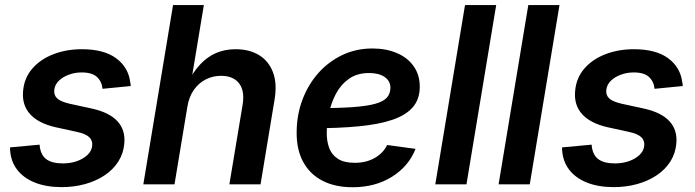

<svg xmlns="http://www.w3.org/2000/svg" viewBox="-20 -748 2821 779"><path d="M230.5 11.2Q168.5 11.2 122.6 -6.8Q76.7 -24.9 50.3 -58.6Q23.9 -92.3 21 -139.6Q21 -142.1 20.8 -144.5Q20.5 -147 20.5 -149.9L140.6 -161.1Q143.6 -121.1 166.7 -103Q189.9 -85 234.9 -85Q266.1 -85 292.2 -94.2Q318.4 -103.5 335.2 -119.6Q352.1 -135.7 354 -156.7Q356.4 -177.7 342 -191.4Q327.6 -205.1 293.9 -212.4L205.1 -231.9Q134.8 -248 101.6 -285.4Q68.4 -322.8 73.7 -378.9Q78.1 -431.6 111.1 -469.7Q144 -507.8 196.8 -528.1Q249.5 -548.3 312 -548.3Q401.9 -548.3 451.4 -511.5Q501 -474.6 508.3 -414.6Q509.3 -411.1 509.8 -407.2Q510.3 -403.3 510.3 -398.9L396 -387.7Q393.1 -417.5 373.3 -435.8Q353.5 -454.1 311.5 -454.1Q284.2 -454.1 259.5 -445.1Q234.9 -436 218.8 -420.4Q202.6 -404.8 200.2 -383.3Q197.8 -361.8 212.2 -348.6Q226.6 -335.4 262.7 -327.1L352.5 -307.6Q423.3 -292 456.3 -256.3Q489.3 -220.7 484.4 -166Q481 -125.5 460 -92.5Q439 -59.6 404.1 -36.4Q369.1 -13.2 324.7 -1Q280.3 11.2 230.5 11.2Z M740.2 -314.9 688 0H561.5L682.1 -727.5H807.1L753.9 -406.7H738.8Q762.2 -454.1 791 -485.4Q819.8 -516.6 855.7 -532.5Q891.6 -548.3 936 -548.3Q991.7 -548.3 1031 -524.4Q1070.3 -500.5 1087.6 -454.6Q1105 -408.7 1093.8 -342.8L1037.1 0H910.6L964.4 -323.2Q973.6 -379.4 950 -409.9Q926.3 -440.4 876.5 -440.4Q843.8 -440.4 815.2 -426Q786.6 -411.6 766.8 -383.8Q747.1 -356 740.2 -314.9Z M1410.2 11.7Q1339.8 11.7 1288.6 -14.6Q1237.3 -41 1210 -91.3Q1182.6 -141.6 1183.6 -212.9Q1184.1 -282.7 1207.3 -344Q1230.5 -405.3 1271.7 -451.7Q1313 -498 1368.9 -524.7Q1424.8 -551.3 1490.7 -551.3Q1546.9 -551.3 1590.3 -532.7Q1633.8 -514.2 1658.4 -479.2Q1683.1 -444.3 1683.1 -396Q1683.1 -346.2 1655.3 -313.5Q1627.4 -280.8 1572.3 -262Q1517.1 -243.2 1434.8 -235.4Q1352.5 -227.5 1243.2 -227.5L1257.3 -309.1Q1349.6 -309.1 1409.2 -313.2Q1468.8 -317.4 1502.4 -326.9Q1536.1 -336.4 1550 -352.3Q1564 -368.2 1564 -392.1Q1564 -419.4 1540.8 -435.5Q1517.6 -451.7 1477.5 -451.7Q1428.2 -451.7 1395 -427.7Q1361.8 -403.8 1342.3 -366.2Q1322.8 -328.6 1314.5 -287.1Q1306.2 -245.6 1305.7 -210.4Q1305.2 -176.3 1315.4 -148.2Q1325.7 -120.1 1350.8 -103.8Q1376 -87.4 1419.4 -87.4Q1465.3 -87.4 1500 -106.9Q1534.7 -126.5 1550.8 -159.7L1666 -144Q1638.2 -73.2 1570.3 -30.8Q1502.4 11.7 1410.2 11.7Z M1993.2 -727.5 1872.6 0H1746.1L1866.7 -727.5Z M2250 -727.5 2129.4 0H2002.9L2123.5 -727.5Z M2470.2 11.2Q2408.2 11.2 2362.3 -6.8Q2316.4 -24.9 2290 -58.6Q2263.7 -92.3 2260.7 -139.6Q2260.7 -142.1 2260.5 -144.5Q2260.3 -147 2260.3 -149.9L2380.4 -161.1Q2383.3 -121.1 2406.5 -103Q2429.7 -85 2474.6 -85Q2505.9 -85 2532 -94.2Q2558.1 -103.5 2575 -119.6Q2591.8 -135.7 2593.8 -156.7Q2596.2 -177.7 2581.8 -191.4Q2567.4 -205.1 2533.7 -212.4L2444.8 -231.9Q2374.5 -248 2341.3 -285.4Q2308.1 -322.8 2313.5 -378.9Q2317.9 -431.6 2350.8 -469.7Q2383.8 -507.8 2436.5 -528.1Q2489.3 -548.3 2551.8 -548.3Q2641.6 -548.3 2691.2 -511.5Q2740.7 -474.6 2748 -414.6Q2749 -411.1 2749.5 -407.2Q2750 -403.3 2750 -398.9L2635.7 -387.7Q2632.8 -417.5 2613 -435.8Q2593.3 -454.1 2551.3 -454.1Q2523.9 -454.1 2499.3 -445.1Q2474.6 -436 2458.5 -420.4Q2442.4 -404.8 2439.9 -383.3Q2437.5 -361.8 2451.9 -348.6Q2466.3 -335.4 2502.4 -327.1L2592.3 -307.6Q2663.1 -292 2696 -256.3Q2729 -220.7 2724.1 -166Q2720.7 -125.5 2699.7 -92.5Q2678.7 -59.6 2643.8 -36.4Q2608.9 -13.2 2564.5 -1Q2520 11.2 2470.2 11.2Z"/></svg>

Font: Inter 17pt SemiBold
Style: Italic
Weight: 600
Italic angle: -9.3988°
Version: Version 4.001;git-66647c0bb